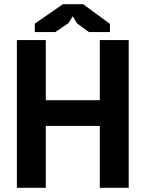

<svg xmlns="http://www.w3.org/2000/svg" viewBox="-20 -890 691 910"><path d="M453 -293H197V0H60V-700H197V-415H453V-700H590V0H453ZM278 -870H374L501 -777V-738H402L345 -779L325 -813L304 -780L242 -738H145V-778Z"/></svg>

Font: PTSans
Style: Bold
Weight: 700
Designer: A.Korolkova, O.Umpeleva, V.Yefimov
Foundry: ParaType Ltd
Version: Version 2.003W OFL